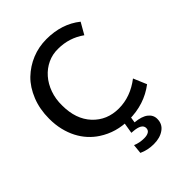

<svg xmlns="http://www.w3.org/2000/svg" viewBox="-265 -856 1222 1222"><g transform="rotate(-45 345.5 -245.5)"><path d="M389.2 232.4Q335 232.4 289.1 210.9L295.4 147.5Q330.6 162.6 372.6 162.6Q397.5 162.6 412.6 153.6Q427.7 144.5 427.7 125.5Q427.7 86.4 352.1 81.1L338.9 80.1L354 -11.2H409.7L400.4 47.4Q459.5 52.7 489 75.7Q518.6 98.6 518.6 133.8Q518.6 181.2 481.9 206.5Q445.8 232.4 389.2 232.4ZM386.2 10.7Q330.1 10.7 279.1 -3.9Q228 -18.6 182.6 -48.3Q149.4 -69.8 121.8 -100.1Q94.2 -130.4 74.2 -168.9Q54.2 -207.5 43.2 -253.7Q32.2 -299.8 32.2 -353Q32.2 -439 60.5 -509.3Q89.4 -581.1 136.7 -627Q185.5 -673.8 247.3 -699Q309.1 -724.1 378.4 -724.1Q516.1 -724.1 610.8 -648.4L566.4 -570.8Q486.3 -627.9 387.7 -627.9Q337.4 -628.9 293.7 -608.4Q250 -587.9 217.8 -551Q185.5 -514.2 167.5 -463.6Q149.4 -413.1 150.4 -354.5Q150.4 -231 218.3 -158.2Q286.6 -85.4 392.6 -85.4Q497.6 -85.4 590.8 -157.2L628.4 -67.9Q525.4 10.7 386.2 10.7Z"/></g></svg>

Font: Ride Light
Style: Bold
Weight: 600
Version: Version 3.000